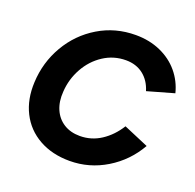

<svg xmlns="http://www.w3.org/2000/svg" viewBox="-127 -843 999 986"><g transform="rotate(20 372.5 -350.0)"><path d="M45.3 -306.3Q50.3 -416.1 104.5 -509.2Q158.7 -602.2 250 -657.1Q341.3 -712 452.5 -712Q527.4 -712 588.3 -684.9Q649.1 -657.9 689.1 -610.1Q729.1 -562.3 744.7 -500.3L599.1 -459Q582.9 -512.6 543.9 -542.9Q504.9 -573.1 449.3 -573.1Q382.3 -573.1 326.9 -536.9Q271.5 -500.6 238.2 -440.4Q204.9 -380.1 200.8 -311.3Q196.6 -256.6 214.7 -214.8Q232.8 -173 269.7 -149.7Q306.7 -126.3 357.5 -126.3Q420.7 -126.3 473.1 -160.6Q525.6 -194.9 562.1 -253.4L698.5 -195.4Q644.3 -100.3 551.7 -44.1Q459.1 12 351.9 12Q256.5 12 184.9 -28.1Q113.3 -68.3 77 -140.4Q40.6 -212.6 45.3 -306.3Z"/></g></svg>

Font: Oak Sans Light Italic
Style: Regular
Weight: 400
Italic angle: -9.5°
Foundry: Erik Kennedy, Walven
Version: Version 1.000;Glyphs 3.1.2 (3151)